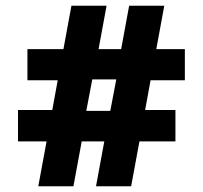

<svg xmlns="http://www.w3.org/2000/svg" viewBox="-20 -652 710 672"><path d="M43 -157V-267H163L182 -371H76V-480H202L230 -632H353L325 -480H404L432 -632H555L527 -480H627V-371H507L488 -267H594V-157H468L439 0H316L345 -157H266L237 0H114L143 -157ZM387 -374H303L282 -264H366Z"/></svg>

Font: Noto Sans Oriya ExtraBold
Style: Regular
Weight: 800
Version: Version 2.003